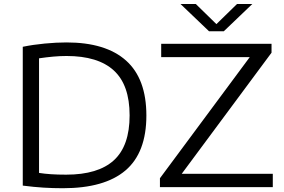

<svg xmlns="http://www.w3.org/2000/svg" viewBox="-20 -966 1464 991"><path d="M304.5 5.5Q254 5.5 205 2.5Q156 -0.5 97.5 -8V-724.5Q150.5 -735.5 210.5 -741.2Q270.5 -747 323 -747Q526 -747 630.8 -653.2Q735.5 -559.5 735.5 -370Q735.5 -178 627.5 -86.2Q519.5 5.5 304.5 5.5ZM321.5 -64.5Q486.5 -64.5 567.8 -138.8Q649 -213 649 -370.5Q649 -527.5 567.5 -602.2Q486 -677 323.5 -677Q290 -677 254.5 -673.8Q219 -670.5 181.5 -665V-73.5Q210 -69 243.2 -66.8Q276.5 -64.5 321.5 -64.5ZM805.5 0V-46L1269 -671H812V-740H1381.5V-694L918 -69H1388V0ZM1059 -804.5 911.5 -945.5H990.5L1097 -841.5L1203.5 -945.5H1282.5L1135 -804.5Z"/></svg>

Font: Encode Sans Expanded
Style: Regular
Weight: 400
Width: 7
Designer: Multiple Designers
Foundry: Impallari Type
Version: Version 3.000; ttfautohint (v1.8.3) -l 8 -r 50 -G 200 -x 14 